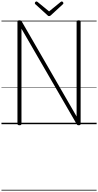

<svg xmlns="http://www.w3.org/2000/svg" viewBox="-20 -1701 1343 2629"><path d="M247 14Q219 14 219 -5V-1404Q219 -1414 226 -1418.5Q233 -1423 246 -1423Q258 -1423 265 -1419.5Q272 -1416 277 -1408L1029 -106V-1404Q1029 -1414 1036 -1418.5Q1043 -1423 1057 -1423Q1084 -1423 1084 -1404V-5Q1084 5 1077.5 9.5Q1071 14 1058 14Q1046 14 1040 10.5Q1034 7 1029 -3L274 -1308V-5Q274 5 267.5 9.5Q261 14 247 14ZM826 -1681Q833 -1681 840.5 -1673.5Q848 -1666 848 -1657Q848 -1655 847 -1652Q846 -1649 843 -1645L678 -1493Q672 -1488 667 -1484.5Q662 -1481 652 -1481Q643 -1481 638 -1484.5Q633 -1488 628 -1494L462 -1645Q459 -1649 458 -1652.5Q457 -1656 457 -1658Q457 -1667 464.5 -1674Q472 -1681 480 -1681Q484 -1681 487.5 -1678.5Q491 -1676 496 -1673L652 -1545L809 -1673Q813 -1676 817 -1678.5Q821 -1681 826 -1681ZM0 898H1303V908H0ZM0 -20H1303V0H0ZM0 -505H1303V-500H0ZM0 -1418H1303V-1408H0Z"/></svg>

Font: Playwrite FR Trad Guides
Style: Regular
Weight: 400
Designer: Veronika Burian, José Scaglione
Foundry: TypeTogether
Version: Version 1.003